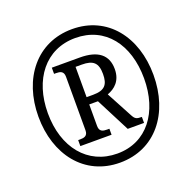

<svg xmlns="http://www.w3.org/2000/svg" viewBox="-129 -854 994 994"><g transform="rotate(-20 368.0 -357.5)"><path d="M368 10C563 10 685 -146 685 -358C685 -568 564 -725 369 -725C174 -725 51 -568 51 -358C51 -149 172 10 368 10ZM371 -39C208 -39 103 -169 103 -358C103 -544 205 -676 369 -676C533 -676 633 -546 633 -358C633 -172 534 -39 371 -39ZM203 -141H375V-174H362C340 -174 320 -178 320 -209V-328H368L464 -141H554V-174C525 -174 517 -178 505 -200L428 -344C469 -359 507 -390 507 -455C507 -533 457 -573 357 -573H203V-539H214C236 -539 256 -535 256 -504V-209C256 -178 236 -174 214 -174H203ZM356 -368H320V-535H354C417 -535 441 -513 441 -452C441 -394 421 -368 356 -368Z"/></g></svg>

Font: Noto Serif Bengali Condensed
Style: Regular
Weight: 400
Width: 3
Designer: Juan Bruce, Universal Thirst, Indian Type Foundry and the Monotype Design Team.
Foundry: Monotype Imaging Inc.
Version: Version 2.003